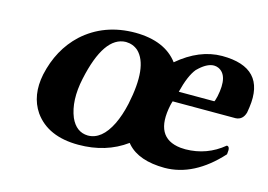

<svg xmlns="http://www.w3.org/2000/svg" viewBox="-69 -571 988 708"><g transform="rotate(15 425.0 -217.0)"><path d="M345.2 -401.9Q262.2 -400.4 225.6 -229Q207 -142.1 231.9 -81.5Q253.4 -33.2 297.9 -32.2Q351.1 -32.2 386.2 -103.5Q402.8 -137.7 413.1 -184.1Q444.8 -334 392.1 -384.3Q372.6 -401.4 345.2 -401.9ZM81.1 -207Q103 -307.1 170.4 -370.1Q251.5 -443.8 370.6 -443.8Q483.4 -442.9 534.2 -375Q614.7 -443.4 701.2 -443.8Q869.1 -443.8 847.2 -287.6Q845.7 -276.4 843.8 -266.1Q835.4 -236.3 808.1 -234.9H567.9Q567.4 -232.4 565.9 -228.5Q564 -222.2 563.5 -219.2Q535.6 -88.4 640.1 -77.1Q648.9 -76.2 659.2 -76.2Q740.7 -77.1 803.2 -128.9Q816.4 -128.9 812.5 -102.1Q812 -99.6 812 -98.1Q714.4 9.3 602.1 9.8Q503.9 9.3 459.5 -40Q456.5 -43.5 454.6 -45.9Q378.4 9.8 272.9 9.8Q156.7 9.8 104 -64.5Q64 -123.5 81.1 -207ZM580.6 -274.9H716.3Q718.8 -277.8 723.1 -295.9Q740.7 -379.4 698.2 -398.4Q689.9 -401.9 681.6 -401.9Q657.2 -401.9 628.9 -376.5Q624 -371.6 620.1 -368.2Q596.7 -339.8 580.6 -274.9Z"/></g></svg>

Font: Linux Libertine Slanted O
Style: Bold Slanted
Weight: 700
Designer: Philipp H. Poll
Foundry: Philipp H. Poll
Version: Version 5.0.0